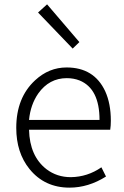

<svg xmlns="http://www.w3.org/2000/svg" viewBox="-20 -861 577 894"><path d="M303.7 12.7Q187.5 12.7 117.2 -74.2Q55.7 -150.4 55.7 -265.6Q55.7 -406.2 143.6 -487.3Q208 -546.9 290 -546.9Q418 -546.9 469.7 -436.5Q496.1 -378.9 496.1 -298.8Q496.1 -275.4 493.2 -256.8H115.2Q118.2 -133.8 196.3 -73.2Q245.1 -36.1 309.6 -36.1Q387.7 -37.1 452.1 -82L473.6 -39.1Q391.6 12.7 303.7 12.7ZM115.2 -302.7H443.4Q443.4 -448.2 350.6 -486.3Q323.2 -497.1 291 -497.1Q209 -497.1 158.2 -425.8Q122.1 -374 115.2 -302.7ZM318.4 -634.8 157.2 -802.7 199.2 -840.8 349.6 -665Z"/></svg>

Font: Taipei Sans TC Beta Light
Style: Regular
Weight: 300
Designer: JT Foundry
Foundry: JT Foundry
Version: Version 1.000